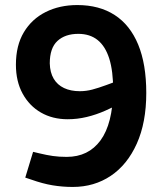

<svg xmlns="http://www.w3.org/2000/svg" viewBox="-20 -730 659 760"><path d="M286 -710Q373 -710 434 -670.5Q495 -631 527 -553.5Q559 -476 559 -362Q559 -245 521.5 -161.5Q484 -78 418.5 -34Q353 10 268 10Q227 10 188 3.5Q149 -3 104 -19L80 -27L111 -129L136 -123Q165 -116 189.5 -112.5Q214 -109 244 -109Q330 -109 378 -174.5Q426 -240 428 -372Q428 -449 412.5 -498Q397 -547 366.5 -571.5Q336 -596 290 -596Q238 -596 207.5 -568Q177 -540 177 -479Q178 -443 192.5 -418.5Q207 -394 233.5 -381.5Q260 -369 296 -369Q321 -369 345.5 -375.5Q370 -382 400 -393L446 -410L453 -318L397 -292Q361 -276 323.5 -267Q286 -258 248 -258Q188 -258 142 -284.5Q96 -311 69.5 -359.5Q43 -408 43 -474Q43 -550 74.5 -602.5Q106 -655 161 -682.5Q216 -710 286 -710Z"/></svg>

Font: REM Medium Medium
Style: Regular
Weight: 500
Version: Version 1.005;gftools[0.9.28]